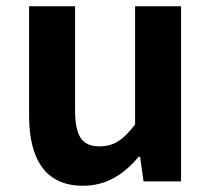

<svg xmlns="http://www.w3.org/2000/svg" viewBox="-20 -580 677 614"><path d="M73 -560V-210C73 -70 126 14 245 14C322 14 376 -23 424 -79H428L439 0H559V-560H412V-182C374 -132 344 -112 298 -112C244 -112 220 -142 220 -229V-560Z"/></svg>

Font: Kinto Sans
Style: Bold
Weight: 700
Designer: Authors: Ryoko NISHIZUKA  (kana & ideographs); Paul D. Hunt (Latin, Greek & Cyrillic); Wenlong ZHANG  (bopomofo); Sandol
Foundry: Adobe Systems Incorporated, ookami Inc.
Version: Version 0.001